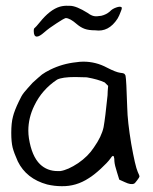

<svg xmlns="http://www.w3.org/2000/svg" viewBox="-20 -641 526 658"><path d="M185.5 -618.2Q200.2 -622.1 213.9 -621.1Q216.8 -621.1 219.7 -621.1Q241.2 -621.1 280.3 -596.7Q292 -587.9 301.8 -585.9Q310.5 -584 327.1 -586.9Q343.8 -590.8 356.4 -601.6Q364.3 -610.4 377.9 -615.2Q391.6 -620.1 396.5 -616.2Q397.5 -615.2 397.5 -613.3Q397.5 -609.4 393.6 -600.6Q388.7 -586.9 382.8 -577.1Q352.5 -530.3 306.6 -537.1Q284.2 -537.1 270.5 -542Q256.8 -546.9 244.1 -557.6Q219.7 -579.1 205.1 -579.1Q196.3 -576.2 172.9 -560.5Q148.4 -544.9 131.8 -530.3Q115.2 -515.6 106.4 -515.6Q95.7 -515.6 95.7 -534.2Q95.7 -535.2 95.7 -536.1Q95.7 -543.9 99.6 -545.9Q102.5 -547.9 116.2 -564.5Q151.4 -608.4 185.5 -618.2ZM241.2 -427.7Q252.9 -429.7 265.6 -429.7Q308.6 -429.7 346.7 -409.2Q377 -393.6 391.6 -391.6Q402.3 -390.6 405.3 -388.7Q408.2 -386.7 410.2 -381.8Q413.1 -368.2 416 -272.5Q417 -224.6 429.7 -148.4Q443.4 -71.3 452.1 -51.8Q458 -39.1 458 -37.1Q458 -33.2 450.2 -23.4Q442.4 -12.7 439.5 -11.7Q428.7 -6.8 408.2 -16.6Q402.3 -19.5 388.7 -25.4Q386.7 -32.2 380.9 -50.8Q373 -75.2 372.1 -87.9Q372.1 -98.6 370.1 -104.5Q367.2 -110.4 360.4 -100.6Q359.4 -99.6 358.4 -97.7Q348.6 -84 325.2 -62.5Q301.8 -41 284.2 -30.3Q241.2 -2 191.4 -2.9Q167 -2.9 141.6 -8.8Q70.3 -28.3 41 -87.9Q28.3 -116.2 23.4 -134.8Q18.6 -154.3 18.6 -185.5Q18.6 -219.7 24.4 -241.2Q29.3 -261.7 44.9 -293.9Q53.7 -313.5 62.5 -324.2Q71.3 -335 91.8 -357.4Q113.3 -377 124 -385.7Q134.8 -393.6 152.3 -402.3Q194.3 -422.9 241.2 -427.7ZM277.3 -376Q254.9 -377 237.3 -377Q193.4 -377 175.8 -368.2Q124 -334 97.7 -279.3Q77.1 -237.3 77.1 -193.4Q77.1 -180.7 79.1 -167Q88.9 -105.5 117.2 -78.1Q141.6 -54.7 177.7 -54.7Q181.6 -54.7 186.5 -54.7Q212.9 -58.6 248 -82Q282.2 -105.5 301.8 -135.7Q328.1 -172.9 335 -205.1Q340.8 -237.3 348.6 -314.5Q348.6 -325.2 350.6 -346.7Q347.7 -349.6 338.9 -358.4Q316.4 -369.1 277.3 -376Z"/></svg>

Font: Yahfie
Style: Heavy
Weight: 600
Designer: Joe Palazzolo
Foundry: jozolo LLC
Version: Version 001.000